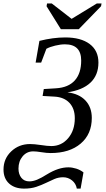

<svg xmlns="http://www.w3.org/2000/svg" viewBox="-98 -879 613 1115"><path d="M196.3 9.8Q172.9 9.8 143.1 4.9Q112.8 0 95.2 0Q57.6 0 33.4 28.8Q9.3 57.6 9.3 100.1Q9.3 132.3 25.9 153.3Q42.5 174.3 72.3 174.3Q93.3 174.3 117.2 164.6Q141.1 154.8 175.3 133.3Q241.7 92.8 298.8 92.8Q321.3 92.8 345 100.3Q368.7 107.9 386.7 122.1L370.1 216.3H348.1Q342.8 186.5 320.1 168.5Q297.4 150.4 268.6 150.4Q241.7 150.4 218 160.6Q194.3 170.9 168.7 183.3Q143.1 195.8 112.5 206.1Q82 216.3 42 216.3Q-12.7 216.3 -45.2 186.8Q-77.6 157.2 -77.6 105.5Q-77.6 42.5 -32.7 0Q12.2 -42.5 76.7 -42.5Q100.6 -42.5 140.6 -36.6Q177.2 -30.8 200.2 -30.8Q258.8 -30.8 297.6 -76.2Q336.4 -121.6 336.4 -192.4Q336.4 -248.5 305.2 -281.7Q273.9 -314.9 218.3 -317.9L149.4 -321.8L156.2 -361.8L227.1 -366.2Q299.3 -370.6 336.4 -411.9Q373.5 -453.1 373.5 -527.3Q373.5 -621.6 279.3 -621.6Q253.4 -621.6 222.2 -614Q190.9 -606.4 171.4 -595.7L141.1 -515.6H108.9L130.9 -641.6Q210.9 -661.6 281.2 -661.6Q371.6 -661.6 422.6 -623.5Q473.6 -585.4 473.6 -515.6Q473.6 -442.9 427.5 -399.2Q381.3 -355.5 293.5 -342.8Q361.8 -334.5 398.4 -295.2Q435.1 -255.9 435.1 -194.3Q435.1 -100.1 370.6 -45.2Q306.2 9.8 196.3 9.8ZM202.6 -858.9 317.9 -769.5 464.4 -858.9H491.7L488.8 -842.8L359.4 -709.5H255.4L172.4 -842.8L175.3 -858.9Z"/></svg>

Font: Tinos
Style: Italic
Weight: 400
Italic angle: -16.333°
Designer: Steve Matteson
Foundry: Monotype Imaging Inc.
Version: Version 1.32